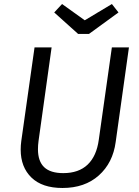

<svg xmlns="http://www.w3.org/2000/svg" viewBox="-20 -924 694 956"><path d="M556 -217Q542 -113 472 -50.5Q402 12 291 12Q190 12 136.5 -40Q83 -92 83 -179Q83 -200 86 -222L152 -688H237L172 -223Q169 -201 169 -181Q169 -121 200 -91.5Q231 -62 295 -62Q372 -62 416.5 -104.5Q461 -147 472 -229L537 -688H622ZM570 -862 423 -755H369L250 -862L289 -904L402 -823L537 -904Z"/></svg>

Font: Fira Sans Book
Style: Italic
Weight: 350
Italic angle: -8°
Designer: bBox Type GmbH & Carrois Corporate GbR & Edenspiekermann AG
Foundry: bBox Type GmbH & Carrois Corporate GbR & Edenspiekermann AG
Version: Version 4.301